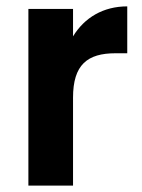

<svg xmlns="http://www.w3.org/2000/svg" viewBox="-20 -582 444 602"><path d="M209 0V-276C209 -379 254 -415 342 -415H379V-562C304 -562 245 -527 209 -468V-554H69V0Z"/></svg>

Font: Poppins SemiBold
Style: Regular
Weight: 600
Designer: Ninad Kale (Devanagari), Jonny Pinhorn (Latin)
Foundry: Indian Type Foundry
Version: 4.004